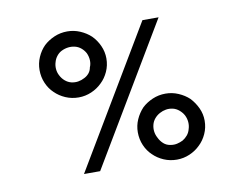

<svg xmlns="http://www.w3.org/2000/svg" viewBox="-62 -589 851 679"><g transform="rotate(-10 363.0 -250.0)"><path d="M467 -82Q461 -93 459.5 -105Q458 -117 461 -129Q464 -141 472 -150.5Q480 -160 491 -166Q502 -172 514 -174Q526 -176 539 -173Q551 -170 561 -161.5Q571 -153 577 -142Q583 -130 584 -117Q585 -104 581 -92Q578 -80 570.5 -71Q563 -62 553 -56Q543 -51 532 -48.5Q521 -46 509 -48Q494 -50 483.5 -59.5Q473 -69 467 -82ZM606 -28Q622 -43 632 -65Q642 -87 642 -112Q642 -136 632 -157.5Q622 -179 606 -196Q590 -211 568 -220.5Q546 -230 522 -230Q497 -230 475 -220.5Q453 -211 437 -196Q421 -179 411.5 -157.5Q402 -136 402 -112Q402 -87 411.5 -65Q421 -43 437 -28Q453 -12 475 -2.5Q497 7 522 7Q546 7 568 -2.5Q590 -12 606 -28ZM163 -359Q157 -370 156 -383Q155 -396 159 -408Q162 -419 169.5 -428.5Q177 -438 187 -443Q199 -449 211.5 -450.5Q224 -452 236 -449Q248 -446 257.5 -438Q267 -430 273 -419Q279 -406 279.5 -392.5Q280 -379 275 -368Q273 -356 266 -347.5Q259 -339 249 -334Q238 -328 226 -326Q214 -324 201 -327Q189 -330 179 -338.5Q169 -347 163 -359ZM302 -305Q318 -320 328 -342Q338 -364 338 -389Q338 -413 328 -435Q318 -457 302 -473Q286 -488 264 -497.5Q242 -507 218 -507Q193 -507 171 -497.5Q149 -488 133 -473Q117 -457 107.5 -435Q98 -413 98 -389Q98 -364 107.5 -342Q117 -320 133 -305Q149 -289 171 -279.5Q193 -270 218 -270Q242 -270 264 -279.5Q286 -289 302 -305ZM247 0Q322 -126 396 -250Q470 -374 545 -500H487Q412 -374 338 -250Q264 -126 189 0Z"/></g></svg>

Font: Josefin Slab Medium
Style: Regular
Weight: 500
Designer: Santiago Orozco
Foundry: Typemade
Version: Version 2.000